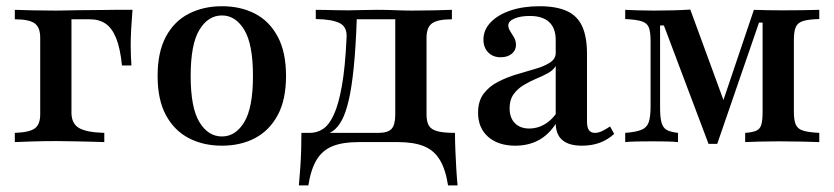

<svg xmlns="http://www.w3.org/2000/svg" viewBox="-20 -447 2624 604"><path d="M26.6 0V-29Q72.6 -30.6 89.5 -43.1Q106.5 -55.6 106.5 -87.1V-328.2Q106.5 -361.3 88.7 -373.8Q71 -386.3 26.6 -386.3V-416.1Q44.4 -415.3 81.9 -414.5Q119.4 -413.7 154.8 -413.7Q166.1 -413.7 185.1 -414.1Q204 -414.5 226.2 -414.9Q248.4 -415.3 270.6 -415.3Q292.7 -415.3 311.3 -415.7Q329.8 -416.1 340.3 -416.1H396.8Q394.4 -387.1 392.7 -356Q391.1 -325 391.1 -303.2Q391.1 -284.7 391.9 -269Q392.7 -253.2 393.5 -241.1H363.7Q358.1 -296 345.2 -327.4Q332.3 -358.9 312.1 -372.6Q291.9 -386.3 262.9 -386.3H202.4L204.8 -388.7V-92.7Q204.8 -58.9 227.8 -44.8Q250.8 -30.6 308.1 -29V0Q293.5 -0.8 268.5 -1.2Q243.5 -1.6 214.5 -2.4Q185.5 -3.2 157.3 -3.2Q117.7 -3.2 81 -2Q44.4 -0.8 26.6 0Z M678.2 11.3Q619.4 11.3 573.8 -12.5Q528.2 -36.3 502 -84.7Q475.8 -133.1 475.8 -208.1Q475.8 -283.1 502 -331.9Q528.2 -380.6 574.2 -404Q620.2 -427.4 678.2 -427.4Q737.1 -427.4 782.3 -404Q827.4 -380.6 853.6 -331.9Q879.8 -283.1 879.8 -208.1Q879.8 -133.1 853.6 -84.7Q827.4 -36.3 782.3 -12.5Q737.1 11.3 678.2 11.3ZM678.2 -17.7Q721 -17.7 748.4 -62.9Q775.8 -108.1 775.8 -208.1Q775.8 -308.1 748.4 -353.2Q721 -398.4 678.2 -398.4Q634.7 -398.4 607.3 -353.2Q579.8 -308.1 579.8 -208.1Q579.8 -108.1 607.3 -62.9Q634.7 -17.7 678.2 -17.7Z M920.2 136.3Q922.6 109.7 924.6 81.5Q926.6 53.2 927.4 25Q928.2 -3.2 928.2 -29H1170.2Q1200 -29 1211.7 -41.5Q1223.4 -54 1223.4 -87.1V-388.7L1226.6 -386.3H1097.6L1102.4 -388.7Q1099.2 -296.8 1092.7 -233.9Q1086.3 -171 1077 -131.5Q1067.7 -91.9 1055.6 -69.4Q1043.5 -46.8 1029 -36.3Q1014.5 -25.8 998.4 -21.8L954.8 -29Q977.4 -29 996.4 -41.5Q1015.3 -54 1030.2 -86.3Q1045.2 -118.5 1055.6 -177.4Q1066.1 -236.3 1070.2 -328.2Q1072.6 -362.1 1048.8 -374.2Q1025 -386.3 973.4 -387.1V-416.1Q985.5 -416.1 1002.8 -415.7Q1020.2 -415.3 1039.1 -414.9Q1058.1 -414.5 1075 -414.5Q1093.5 -414.5 1114.9 -415.3Q1136.3 -416.1 1165.3 -416.1Q1197.6 -416.1 1223.4 -414.9Q1249.2 -413.7 1275.8 -413.7Q1309.7 -413.7 1346 -414.5Q1382.3 -415.3 1401.6 -416.1V-386.3Q1357.3 -386.3 1339.5 -373.8Q1321.8 -361.3 1321.8 -328.2V-87.1Q1321.8 -64.5 1329 -52Q1336.3 -39.5 1355.6 -34.3Q1375 -29 1411.3 -29Q1411.3 -3.2 1412.5 25Q1413.7 53.2 1415.3 81.5Q1416.9 109.7 1419.4 136.3H1389.5Q1381.5 84.7 1362.9 54.8Q1344.4 25 1312.5 12.5Q1280.6 0 1232.3 0H1107.3Q1058.9 0 1027 12.5Q995.2 25 976.6 54.8Q958.1 84.7 950 136.3Z M1600.8 11.3Q1547.6 11.3 1515.7 -16.5Q1483.9 -44.4 1483.9 -92.7Q1483.9 -129 1501.6 -152.4Q1519.4 -175.8 1547.2 -189.9Q1575 -204 1606 -213.3Q1637.1 -222.6 1664.9 -230.6Q1692.7 -238.7 1710.5 -250.4Q1728.2 -262.1 1728.2 -280.6V-321Q1728.2 -358.1 1707.7 -377.4Q1687.1 -396.8 1646.8 -396.8Q1617.7 -396.8 1598.4 -388.7Q1579 -380.6 1579 -366.9Q1579 -358.1 1585.1 -348.8Q1591.1 -339.5 1597.2 -329Q1603.2 -318.5 1603.2 -305.6Q1603.2 -288.7 1589.9 -277.8Q1576.6 -266.9 1554.8 -266.9Q1530.6 -266.9 1515.7 -282.3Q1500.8 -297.6 1500.8 -322.6Q1500.8 -353.2 1523.8 -377Q1546.8 -400.8 1586.3 -414.1Q1625.8 -427.4 1677.4 -427.4Q1729.8 -427.4 1762.9 -412.5Q1796 -397.6 1811.3 -364.5Q1826.6 -331.5 1826.6 -277.4V-65.3Q1826.6 -46 1832.7 -37.5Q1838.7 -29 1851.6 -29Q1862.9 -29 1875 -35.1Q1887.1 -41.1 1899.2 -49.2L1912.1 -25.8Q1891.9 -7.3 1866.9 2Q1841.9 11.3 1810.5 11.3Q1729.8 11.3 1728.2 -57.3Q1705.6 -22.6 1673.8 -5.6Q1641.9 11.3 1600.8 11.3ZM1645.2 -42.7Q1669.4 -42.7 1690.7 -54.4Q1712.1 -66.1 1728.2 -87.9V-239.5Q1721 -226.6 1704.4 -217.3Q1687.9 -208.1 1667.3 -199.6Q1646.8 -191.1 1627.4 -179.4Q1608.1 -167.7 1595.6 -150.4Q1583.1 -133.1 1583.1 -106.5Q1583.1 -76.6 1599.6 -59.7Q1616.1 -42.7 1645.2 -42.7Z M2208.9 5.6 2068.5 -366.9H2056.5V-108.9Q2056.5 -78.2 2060.9 -61.7Q2065.3 -45.2 2077.4 -38.3Q2089.5 -31.5 2112.9 -29V0Q2096.8 -1.6 2076.2 -2Q2055.6 -2.4 2033.1 -2.4Q2007.3 -2.4 1984.3 -2Q1961.3 -1.6 1946.8 0V-29Q1979.8 -31.5 1997.2 -38.3Q2014.5 -45.2 2020.6 -62.1Q2026.6 -79 2026.6 -111.3V-317.7Q2026.6 -346.8 2021 -360.9Q2015.3 -375 1998 -380.2Q1980.6 -385.5 1946.8 -387.1V-416.1Q1961.3 -415.3 1985.5 -414.5Q2009.7 -413.7 2036.3 -413.7Q2069.4 -413.7 2098.4 -414.5Q2127.4 -415.3 2151.6 -416.9L2265.3 -106.5L2241.1 -88.7L2351.6 -416.1Q2371.8 -415.3 2394.4 -414.9Q2416.9 -414.5 2441.9 -414.5Q2471.8 -414.5 2503.2 -414.9Q2534.7 -415.3 2557.3 -416.1V-387.1Q2524.2 -386.3 2506.9 -381Q2489.5 -375.8 2483.5 -362.1Q2477.4 -348.4 2477.4 -321.8V-95.2Q2477.4 -68.5 2483.5 -54.8Q2489.5 -41.1 2506.9 -35.9Q2524.2 -30.6 2557.3 -29V0Q2535.5 -0.8 2501.6 -1.6Q2467.7 -2.4 2430.6 -2.4Q2397.6 -2.4 2369 -1.6Q2340.3 -0.8 2324.2 0V-29Q2347.6 -30.6 2359.3 -35.9Q2371 -41.1 2375 -54.8Q2379 -68.5 2379 -95.2V-375.8H2367.7L2236.3 5.6Z"/></svg>

Font: Playfair SemiBold
Style: Regular
Weight: 600
Designer: Claus Eggers Sørensen
Foundry: Claus Eggers Sørensen
Version: Version 2.001;gftools[0.9.30]